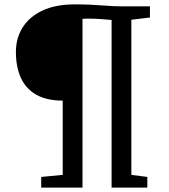

<svg xmlns="http://www.w3.org/2000/svg" viewBox="-20 -855 771 875"><path d="M265.8 -58.1V-396.5Q193.8 -396.5 146.4 -422.8Q99.1 -449 75.8 -498.8Q52.5 -548.6 52.5 -618.7Q52.5 -680.8 83 -729.7Q113.6 -778.6 173.2 -806.8Q232.9 -835 320.9 -835Q360.5 -835 388.8 -833.8Q417.2 -832.5 441.7 -830.5Q466.2 -828.5 493.7 -827.2Q521.2 -826 558.7 -826H663.3V-775.2L578.6 -764.9V-58.1L651.4 -48.6V0H488.6V-764Q470.9 -765.6 441.5 -767.9Q412.1 -770.2 379.8 -770.2Q373 -770.2 366.3 -769.7Q359.6 -769.2 356 -769.1V0H167.8V-48.6Z"/></svg>

Font: Merriweather Light
Style: Regular
Weight: 300
Designer: Eben Sorkin
Foundry: Eben Sorkin
Version: Version 2.100